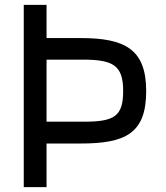

<svg xmlns="http://www.w3.org/2000/svg" viewBox="-20 -772 685 792"><path d="M78 0H172V-180H312C497 -180 583 -221 583 -396C583 -569 496 -615 312 -615H172V-752H78ZM172 -270V-526H322C447 -526 488 -502 488 -397C488 -292 452 -270 325 -270Z"/></svg>

Font: Hibana 45 SubMedium
Style: Regular
Weight: 500
Width: 6
Designer: pygmalion
Foundry: ybstudio
Version: Version 2021.007;FEAKit 1.0